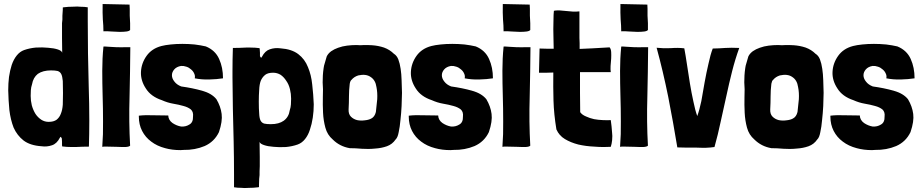

<svg xmlns="http://www.w3.org/2000/svg" viewBox="-20 -741 4650 969"><path d="M294.9 -661.1Q294.9 -651.4 294.9 -642.6Q293.9 -633.8 293 -624Q293 -615.2 293 -597.7Q293 -580.1 293 -550.8Q293 -522.5 293.9 -474.6Q292 -484.4 272.5 -491.2Q252 -498 222.7 -500Q194.3 -502.9 161.1 -501Q128.9 -498 101.6 -488.3Q80.1 -480.5 64.5 -460.9Q48.8 -441.4 39.1 -413.1Q30.3 -385.7 25.4 -352.5Q21.5 -320.3 21.5 -285.2Q22.5 -235.4 27.3 -185.5Q33.2 -136.7 48.8 -96.7Q66.4 -57.6 98.6 -32.2Q131.8 -6.8 189.5 -2.9Q216.8 1 242.2 -7.8Q266.6 -15.6 282.2 -45.9Q285.2 -51.8 287.1 -49.8Q290 -46.9 292 -42Q292 -31.2 293 -25.4Q293 -18.6 293 -8.8Q293 -3.9 293.9 -2Q316.4 1 341.8 1Q350.6 1 361.3 1Q398.4 -1 428.7 -1Q430.7 -64.5 430.7 -131.8Q430.7 -216.8 427.7 -307.6Q422.9 -470.7 422.9 -637.7Q422.9 -660.2 422.9 -704.1Q407.2 -707 384.8 -707Q377.9 -708 370.1 -708Q356.4 -708 342.8 -707Q324.2 -707 310.5 -705.1Q296.9 -704.1 296.9 -703.1Q296.9 -699.2 296.9 -692.4Q295.9 -671.9 294.9 -661.1ZM170.9 -368.2Q196.3 -385.7 237.3 -385.7Q257.8 -385.7 270.5 -382.8Q283.2 -378.9 289.1 -367.2Q294.9 -355.5 296.9 -332Q297.9 -309.6 297.9 -271.5Q297.9 -239.3 296.9 -212.9Q294.9 -185.5 287.1 -167Q280.3 -148.4 265.6 -136.7Q251 -126 225.6 -126Q205.1 -126 188.5 -136.7Q170.9 -148.4 159.2 -166Q147.5 -184.6 140.6 -209Q134.8 -232.4 134.8 -256.8Q134.8 -271.5 135.7 -286.1Q136.7 -300.8 141.6 -315.4Q147.5 -349.6 170.9 -368.2Z M565.4 -502.9Q543 -503.9 530.3 -504.9Q524.4 -504.9 515.6 -505.9Q505.9 -506.8 502 -505.9Q502 -505.9 502 -504.9Q496.1 -446.3 496.1 -383.8Q496.1 -321.3 498 -256.8Q500 -193.4 500 -127.9Q501 -63.5 496.1 0Q502.9 -2 523.4 -1Q544.9 0 568.4 0Q584 1 597.7 1Q605.5 1 612.3 1Q631.8 0 636.7 -5.9Q629.9 -127 633.8 -252.9Q636.7 -378.9 637.7 -500Q637.7 -501 637.7 -502.9Q633.8 -502.9 621.1 -502.9Q588.9 -502 565.4 -502.9ZM499 -642.6Q502 -612.3 502 -583Q520.5 -584 543 -582Q564.5 -581.1 584 -580.1Q603.5 -580.1 618.2 -582Q632.8 -584 636.7 -589.8Q636.7 -605.5 636.7 -624Q635.7 -643.6 634.8 -662.1Q634.8 -680.7 634.8 -696.3Q633.8 -711.9 633.8 -717.8Q588.9 -718.8 498 -720.7Q497.1 -674.8 499 -642.6Z M1085.9 -443.4Q1066.4 -487.3 1018.6 -506.8Q993.2 -512.7 961.9 -516.6Q930.7 -519.5 900.4 -519.5Q869.1 -519.5 841.8 -516.6Q813.5 -513.7 794.9 -508.8Q746.1 -496.1 719.7 -459Q693.4 -421.9 691.4 -377.9Q689.5 -335 715.8 -294.9Q741.2 -253.9 796.9 -235.4Q825.2 -222.7 853.5 -217.8Q882.8 -212.9 906.2 -206.1Q928.7 -200.2 943.4 -188.5Q957 -175.8 954.1 -152.3Q955.1 -123 935.5 -112.3Q917 -100.6 893.6 -102.5Q871.1 -106.4 850.6 -120.1Q830.1 -134.8 829.1 -158.2Q797.9 -158.2 755.9 -159.2Q713.9 -161.1 680.7 -157.2Q680.7 -156.2 680.7 -155.3Q680.7 -154.3 680.7 -152.3Q680.7 -112.3 697.3 -80.1Q713.9 -47.9 743.2 -26.4Q772.5 -3.9 813.5 6.8Q848.6 16.6 890.6 16.6Q898.4 16.6 906.2 15.6Q963.9 16.6 1012.7 -3.9Q1061.5 -25.4 1085 -74.2Q1103.5 -128.9 1098.6 -166Q1093.8 -204.1 1072.3 -240.2Q1048.8 -269.5 1000 -283.2Q951.2 -296.9 894.5 -304.7Q872.1 -313.5 860.4 -329.1Q847.7 -344.7 847.7 -361.3Q847.7 -377 859.4 -390.6Q871.1 -404.3 893.6 -408.2Q907.2 -409.2 920.9 -404.3Q933.6 -400.4 944.3 -390.6Q955.1 -381.8 960 -370.1Q965.8 -358.4 962.9 -345.7Q997.1 -338.9 1035.2 -339.8Q1074.2 -340.8 1105.5 -345.7Q1105.5 -400.4 1085.9 -443.4Z M1288.1 161.1Q1289.1 151.4 1290 142.6Q1290 133.8 1290 124Q1291 115.2 1291 97.7Q1291 80.1 1291 50.8Q1291 22.5 1290 -25.4Q1292 -15.6 1312.5 -8.8Q1332 -2 1361.3 0Q1389.6 2.9 1422.9 1Q1455.1 -2 1482.4 -11.7Q1503.9 -19.5 1519.5 -39.1Q1535.2 -58.6 1543.9 -85.9Q1553.7 -114.3 1558.6 -147.5Q1563.5 -179.7 1563.5 -214.8Q1561.5 -264.6 1555.7 -314.5Q1550.8 -363.3 1534.2 -402.3Q1518.6 -442.4 1485.4 -467.8Q1452.1 -493.2 1395.5 -497.1Q1367.2 -501 1341.8 -492.2Q1317.4 -484.4 1301.8 -454.1Q1298.8 -448.2 1296.9 -450.2Q1293.9 -453.1 1292 -458Q1292 -468.8 1292 -474.6Q1291 -481.4 1291 -491.2Q1291 -496.1 1290 -498Q1268.6 -501 1242.2 -501Q1233.4 -501 1222.7 -501Q1186.5 -499 1155.3 -499Q1153.3 -441.4 1153.3 -380.9Q1153.3 -365.2 1153.3 -349.6Q1154.3 -272.5 1155.3 -191.4Q1157.2 -111.3 1159.2 -28.3Q1161.1 54.7 1161.1 137.7Q1161.1 160.2 1161.1 204.1Q1176.8 207 1199.2 207Q1207 208 1213.9 208Q1227.5 208 1240.2 207Q1259.8 207 1273.4 205.1Q1287.1 204.1 1287.1 203.1Q1287.1 199.2 1287.1 192.4Q1288.1 171.9 1288.1 161.1ZM1412.1 -131.8Q1387.7 -114.3 1346.7 -114.3Q1326.2 -114.3 1313.5 -117.2Q1300.8 -121.1 1294.9 -132.8Q1289.1 -144.5 1288.1 -168Q1286.1 -190.4 1286.1 -228.5Q1286.1 -259.8 1288.1 -287.1Q1289.1 -314.5 1295.9 -333Q1303.7 -351.6 1318.4 -363.3Q1332 -374 1358.4 -374Q1378.9 -374 1396.5 -363.3Q1413.1 -351.6 1424.8 -333Q1437.5 -315.4 1443.4 -291Q1449.2 -267.6 1449.2 -243.2Q1449.2 -228.5 1448.2 -213.9Q1447.3 -199.2 1442.4 -184.6Q1437.5 -150.4 1412.1 -131.8Z M1620.1 -425.8Q1614.3 -408.2 1613.3 -397.5Q1610.4 -377.9 1609.4 -360.4Q1608.4 -342.8 1608.4 -325.2Q1611.3 -292 1609.4 -252Q1608.4 -211.9 1610.4 -171.9Q1612.3 -132.8 1622.1 -96.7Q1631.8 -60.5 1659.2 -37.1Q1694.3 -2 1745.1 6.8Q1773.4 6.8 1806.6 9.8Q1822.3 10.7 1837.9 10.7Q1855.5 10.7 1873 8.8Q1905.3 6.8 1932.6 -2.9Q1960 -12.7 1976.6 -37.1Q1987.3 -46.9 1992.2 -74.2Q1998 -100.6 2001 -134.8Q2004.9 -168.9 2006.8 -206.1Q2007.8 -243.2 2008.8 -272.5Q2007.8 -304.7 2006.8 -336.9Q2005.9 -368.2 2002 -393.6Q1998 -420.9 1990.2 -441.4Q1982.4 -460.9 1967.8 -469.7Q1947.3 -490.2 1918 -501Q1888.7 -510.7 1857.4 -512.7Q1844.7 -513.7 1834 -513.7Q1825.2 -513.7 1817.4 -513.7Q1798.8 -511.7 1779.3 -513.7Q1754.9 -513.7 1731.4 -510.7Q1708 -507.8 1686.5 -500Q1667 -493.2 1651.4 -482.4Q1635.7 -470.7 1628.9 -456.1Q1626 -445.3 1620.1 -425.8ZM1788.1 -360.4Q1827.1 -369.1 1850.6 -352.5Q1875 -336.9 1879.9 -301.8Q1885.7 -273.4 1883.8 -240.2Q1880.9 -208 1877 -175.8Q1871.1 -151.4 1853.5 -142.6Q1840.8 -135.7 1821.3 -133.8Q1800.8 -130.9 1782.2 -134.8Q1763.7 -139.6 1751 -152.3Q1738.3 -165 1739.3 -188.5Q1741.2 -222.7 1741.2 -254.9Q1741.2 -286.1 1745.1 -318.4Q1748 -334 1753.9 -337.9Q1766.6 -353.5 1788.1 -360.4Z M2448.2 -443.4Q2428.7 -487.3 2380.9 -506.8Q2355.5 -512.7 2324.2 -516.6Q2293 -519.5 2262.7 -519.5Q2231.4 -519.5 2204.1 -516.6Q2175.8 -513.7 2157.2 -508.8Q2108.4 -496.1 2082 -459Q2055.7 -421.9 2053.7 -377.9Q2051.8 -335 2078.1 -294.9Q2103.5 -253.9 2159.2 -235.4Q2187.5 -222.7 2215.8 -217.8Q2245.1 -212.9 2268.6 -206.1Q2291 -200.2 2305.7 -188.5Q2319.3 -175.8 2316.4 -152.3Q2317.4 -123 2297.9 -112.3Q2279.3 -100.6 2255.9 -102.5Q2233.4 -106.4 2212.9 -120.1Q2192.4 -134.8 2191.4 -158.2Q2160.2 -158.2 2118.2 -159.2Q2076.2 -161.1 2043 -157.2Q2043 -156.2 2043 -155.3Q2043 -154.3 2043 -152.3Q2043 -112.3 2059.6 -80.1Q2076.2 -47.9 2105.5 -26.4Q2134.8 -3.9 2175.8 6.8Q2210.9 16.6 2252.9 16.6Q2260.7 16.6 2268.6 15.6Q2326.2 16.6 2375 -3.9Q2423.8 -25.4 2447.3 -74.2Q2465.8 -128.9 2460.9 -166Q2456.1 -204.1 2434.6 -240.2Q2411.1 -269.5 2362.3 -283.2Q2313.5 -296.9 2256.8 -304.7Q2234.4 -313.5 2222.7 -329.1Q2210 -344.7 2210 -361.3Q2210 -377 2221.7 -390.6Q2233.4 -404.3 2255.9 -408.2Q2269.5 -409.2 2283.2 -404.3Q2295.9 -400.4 2306.6 -390.6Q2317.4 -381.8 2322.3 -370.1Q2328.1 -358.4 2325.2 -345.7Q2359.4 -338.9 2397.5 -339.8Q2436.5 -340.8 2467.8 -345.7Q2467.8 -400.4 2448.2 -443.4Z M2585 -502.9Q2562.5 -503.9 2549.8 -504.9Q2543.9 -504.9 2535.2 -505.9Q2525.4 -506.8 2521.5 -505.9Q2521.5 -505.9 2521.5 -504.9Q2515.6 -446.3 2515.6 -383.8Q2515.6 -321.3 2517.6 -256.8Q2519.5 -193.4 2519.5 -127.9Q2520.5 -63.5 2515.6 0Q2522.5 -2 2543 -1Q2564.5 0 2587.9 0Q2603.5 1 2617.2 1Q2625 1 2631.8 1Q2651.4 0 2656.2 -5.9Q2649.4 -127 2653.3 -252.9Q2656.2 -378.9 2657.2 -500Q2657.2 -501 2657.2 -502.9Q2653.3 -502.9 2640.6 -502.9Q2608.4 -502 2585 -502.9ZM2518.6 -642.6Q2521.5 -612.3 2521.5 -583Q2540 -584 2562.5 -582Q2584 -581.1 2603.5 -580.1Q2623 -580.1 2637.7 -582Q2652.3 -584 2656.2 -589.8Q2656.2 -605.5 2656.2 -624Q2655.3 -643.6 2654.3 -662.1Q2654.3 -680.7 2654.3 -696.3Q2653.3 -711.9 2653.3 -717.8Q2608.4 -718.8 2517.6 -720.7Q2516.6 -674.8 2518.6 -642.6Z M2870.1 -682.6Q2853.5 -683.6 2836.9 -685.5Q2819.3 -686.5 2803.7 -688.5Q2798.8 -688.5 2793.9 -688.5Q2784.2 -688.5 2775.4 -686.5Q2773.4 -668 2773.4 -643.6Q2772.5 -620.1 2772.5 -593.8Q2772.5 -568.4 2773.4 -543Q2774.4 -516.6 2774.4 -495.1Q2758.8 -495.1 2741.2 -495.1Q2723.6 -495.1 2703.1 -496.1Q2702.1 -455.1 2700.2 -374Q2721.7 -374 2739.3 -374Q2756.8 -374 2772.5 -375Q2771.5 -301.8 2773.4 -233.4Q2775.4 -165 2788.1 -87.9Q2801.8 -56.6 2831.1 -39.1Q2860.4 -21.5 2898.4 -11.7Q2936.5 -2.9 2979.5 -1Q3002.9 1 3026.4 1Q3044.9 1 3062.5 0Q3067.4 -14.6 3069.3 -33.2Q3070.3 -43.9 3070.3 -54.7Q3070.3 -61.5 3069.3 -69.3Q3068.4 -86.9 3066.4 -103.5Q3064.5 -121.1 3062.5 -134.8Q3045.9 -133.8 3023.4 -134.8Q3000 -135.7 2978.5 -139.6Q2956.1 -144.5 2937.5 -153.3Q2918 -161.1 2908.2 -174.8Q2907.2 -219.7 2907.2 -271.5Q2907.2 -323.2 2907.2 -377Q2959 -377 3062.5 -377Q3060.5 -389.6 3061.5 -408.2Q3063.5 -426.8 3064.5 -445.3Q3065.4 -462.9 3064.5 -478.5Q3063.5 -494.1 3056.6 -502Q3005.9 -499 2970.7 -497.1Q2936.5 -495.1 2905.3 -494.1Q2905.3 -508.8 2905.3 -523.4Q2904.3 -537.1 2904.3 -549.8Q2904.3 -594.7 2904.3 -683.6Q2887.7 -681.6 2870.1 -682.6Z M3178.7 -502.9Q3156.2 -503.9 3143.6 -504.9Q3137.7 -504.9 3128.9 -505.9Q3119.1 -506.8 3115.2 -505.9Q3115.2 -505.9 3115.2 -504.9Q3109.4 -446.3 3109.4 -383.8Q3109.4 -321.3 3111.3 -256.8Q3113.3 -193.4 3113.3 -127.9Q3114.3 -63.5 3109.4 0Q3116.2 -2 3136.7 -1Q3158.2 0 3181.6 0Q3197.3 1 3210.9 1Q3218.8 1 3225.6 1Q3245.1 0 3250 -5.9Q3243.2 -127 3247.1 -252.9Q3250 -378.9 3251 -500Q3251 -501 3251 -502.9Q3247.1 -502.9 3234.4 -502.9Q3202.1 -502 3178.7 -502.9ZM3112.3 -642.6Q3115.2 -612.3 3115.2 -583Q3133.8 -584 3156.2 -582Q3177.7 -581.1 3197.3 -580.1Q3216.8 -580.1 3231.4 -582Q3246.1 -584 3250 -589.8Q3250 -605.5 3250 -624Q3249 -643.6 3248 -662.1Q3248 -680.7 3248 -696.3Q3247.1 -711.9 3247.1 -717.8Q3202.1 -718.8 3111.3 -720.7Q3110.4 -674.8 3112.3 -642.6Z M3365.2 -498Q3330.1 -496.1 3293.9 -500Q3326.2 -381.8 3352.5 -252Q3377.9 -122.1 3398.4 2.9Q3417 2.9 3441.4 3.9Q3465.8 3.9 3491.2 3.9Q3508.8 4.9 3524.4 4.9Q3533.2 4.9 3542 4.9Q3566.4 3.9 3585.9 1Q3603.5 -61.5 3617.2 -127Q3630.9 -191.4 3645.5 -254.9Q3659.2 -319.3 3674.8 -380.9Q3690.4 -442.4 3710.9 -499Q3690.4 -500 3672.9 -500Q3656.2 -500 3640.6 -499Q3624 -498 3609.4 -497.1Q3593.8 -496.1 3577.1 -496.1Q3565.4 -465.8 3555.7 -419.9Q3544.9 -374 3536.1 -325.2Q3528.3 -276.4 3519.5 -230.5Q3509.8 -184.6 3499 -155.3Q3488.3 -184.6 3479.5 -228.5Q3469.7 -272.5 3461.9 -320.3Q3454.1 -368.2 3447.3 -414.1Q3440.4 -460.9 3433.6 -497.1Q3401.4 -501 3365.2 -498Z M3748 -425.8Q3742.2 -408.2 3741.2 -397.5Q3738.3 -377.9 3737.3 -360.4Q3736.3 -342.8 3736.3 -325.2Q3739.3 -292 3737.3 -252Q3736.3 -211.9 3738.3 -171.9Q3740.2 -132.8 3750 -96.7Q3759.8 -60.5 3787.1 -37.1Q3822.3 -2 3873 6.8Q3901.4 6.8 3934.6 9.8Q3950.2 10.7 3965.8 10.7Q3983.4 10.7 4001 8.8Q4033.2 6.8 4060.5 -2.9Q4087.9 -12.7 4104.5 -37.1Q4115.2 -46.9 4120.1 -74.2Q4126 -100.6 4128.9 -134.8Q4132.8 -168.9 4134.8 -206.1Q4135.7 -243.2 4136.7 -272.5Q4135.7 -304.7 4134.8 -336.9Q4133.8 -368.2 4129.9 -393.6Q4126 -420.9 4118.2 -441.4Q4110.4 -460.9 4095.7 -469.7Q4075.2 -490.2 4045.9 -501Q4016.6 -510.7 3985.4 -512.7Q3972.7 -513.7 3961.9 -513.7Q3953.1 -513.7 3945.3 -513.7Q3926.8 -511.7 3907.2 -513.7Q3882.8 -513.7 3859.4 -510.7Q3835.9 -507.8 3814.5 -500Q3794.9 -493.2 3779.3 -482.4Q3763.7 -470.7 3756.8 -456.1Q3753.9 -445.3 3748 -425.8ZM3916 -360.4Q3955.1 -369.1 3978.5 -352.5Q4002.9 -336.9 4007.8 -301.8Q4013.7 -273.4 4011.7 -240.2Q4008.8 -208 4004.9 -175.8Q3999 -151.4 3981.4 -142.6Q3968.8 -135.7 3949.2 -133.8Q3928.7 -130.9 3910.2 -134.8Q3891.6 -139.6 3878.9 -152.3Q3866.2 -165 3867.2 -188.5Q3869.1 -222.7 3869.1 -254.9Q3869.1 -286.1 3873 -318.4Q3876 -334 3881.8 -337.9Q3894.5 -353.5 3916 -360.4Z M4576.2 -443.4Q4556.6 -487.3 4508.8 -506.8Q4483.4 -512.7 4452.1 -516.6Q4420.9 -519.5 4390.6 -519.5Q4359.4 -519.5 4332 -516.6Q4303.7 -513.7 4285.2 -508.8Q4236.3 -496.1 4210 -459Q4183.6 -421.9 4181.6 -377.9Q4179.7 -335 4206.1 -294.9Q4231.4 -253.9 4287.1 -235.4Q4315.4 -222.7 4343.8 -217.8Q4373 -212.9 4396.5 -206.1Q4418.9 -200.2 4433.6 -188.5Q4447.3 -175.8 4444.3 -152.3Q4445.3 -123 4425.8 -112.3Q4407.2 -100.6 4383.8 -102.5Q4361.3 -106.4 4340.8 -120.1Q4320.3 -134.8 4319.3 -158.2Q4288.1 -158.2 4246.1 -159.2Q4204.1 -161.1 4170.9 -157.2Q4170.9 -156.2 4170.9 -155.3Q4170.9 -154.3 4170.9 -152.3Q4170.9 -112.3 4187.5 -80.1Q4204.1 -47.9 4233.4 -26.4Q4262.7 -3.9 4303.7 6.8Q4338.9 16.6 4380.9 16.6Q4388.7 16.6 4396.5 15.6Q4454.1 16.6 4502.9 -3.9Q4551.8 -25.4 4575.2 -74.2Q4593.8 -128.9 4588.9 -166Q4584 -204.1 4562.5 -240.2Q4539.1 -269.5 4490.2 -283.2Q4441.4 -296.9 4384.8 -304.7Q4362.3 -313.5 4350.6 -329.1Q4337.9 -344.7 4337.9 -361.3Q4337.9 -377 4349.6 -390.6Q4361.3 -404.3 4383.8 -408.2Q4397.5 -409.2 4411.1 -404.3Q4423.8 -400.4 4434.6 -390.6Q4445.3 -381.8 4450.2 -370.1Q4456.1 -358.4 4453.1 -345.7Q4487.3 -338.9 4525.4 -339.8Q4564.5 -340.8 4595.7 -345.7Q4595.7 -400.4 4576.2 -443.4Z"/></svg>

Font: Londrina Solid
Style: NNS
Weight: 400
Designer: Marcelo Magalhaes
Version: Version 1.002